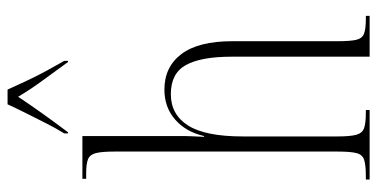

<svg xmlns="http://www.w3.org/2000/svg" viewBox="-265 -733 998 508"><g transform="rotate(-90 234.0 -479.0)"><path d="M13 0V-10H21Q51 -10 65 -14.5Q79 -19 83 -35Q87 -51 87 -85V-675Q87 -708 83 -724Q79 -740 67 -745Q55 -750 30 -750H15V-760H128V-499Q128 -493 128 -488Q128 -483 127.5 -472Q127 -461 126 -438H128Q139 -486 171.5 -514.5Q204 -543 251 -543Q311 -543 345 -498Q379 -453 379 -363V-84Q379 -52 382.5 -36Q386 -20 398.5 -15Q411 -10 438 -10H446V0H338V-365Q338 -446 316 -486Q294 -526 239 -526Q185 -526 156 -480.5Q127 -435 127 -335V-85Q127 -51 131.5 -35Q136 -19 149.5 -14.5Q163 -10 192 -10H197V0ZM135 -808Q147 -827 160.5 -853.5Q174 -880 188 -908Q202 -936 212 -958H251Q261 -936 274 -908Q287 -880 301.5 -853.5Q316 -827 327 -808V-798H324Q300 -831 275.5 -864.5Q251 -898 232 -930Q210 -897 187.5 -865.5Q165 -834 138 -798H135Z"/></g></svg>

Font: Noto Serif Display ExtraCondensed ExtraLight
Style: Regular
Weight: 200
Width: 2
Designer: Monotype Design Team
Foundry: Monotype Imaging Inc.
Version: Version 2.009